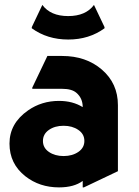

<svg xmlns="http://www.w3.org/2000/svg" viewBox="-20 -770 579 799"><path d="M156.2 -749.5Q190.4 -703.1 263.7 -703.1Q336.9 -703.1 371.1 -749.5L415 -657.2V-652.3Q350.6 -605.5 264.2 -605.5Q176.8 -605.5 112.3 -652.3V-657.2ZM306.6 -138.2Q331.1 -155.3 331.1 -183.6Q331.1 -212.4 305.7 -229.5Q280.8 -246.6 244.4 -246.6Q208 -246.6 183.3 -229.2Q158.7 -211.9 158.7 -183.3Q158.7 -154.8 183.6 -137.7Q208.5 -120.6 244.9 -120.6Q281.2 -120.6 306.6 -138.2ZM329.1 9.8H324.2V-17.1Q288.1 9.8 225.6 9.8Q144.5 9.8 85.4 -36.6Q19.5 -88.4 19.5 -172.4Q19.5 -256.8 96.7 -310.5Q153.3 -350.1 225.6 -350.1Q282.7 -350.1 324.2 -324.2Q324.2 -361.3 297.9 -383.8Q278.8 -400.4 238.8 -400.4H114.3V-405.3L177.2 -537.1H238.8Q337.9 -537.1 403.8 -480.5Q470.7 -422.9 470.7 -332.5V-57.6Z"/></svg>

Font: Nova Round
Style: Bold
Weight: 700
Designer: Wojciech Kalinowski "wmk69" (wmk69@o2.pl)
Foundry: Wojciech Kalinowski "wmk69" (wmk69@o2.pl)
Version: Version 3.1.0; 2021-05-23